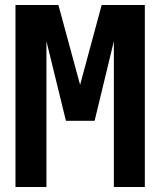

<svg xmlns="http://www.w3.org/2000/svg" viewBox="-20 -749 642 769"><path d="M42 -729H213.9L300.8 -409.2L387.2 -729H560.1V0H436V-584L358.9 -265.1H244.1L166 -584V0H42Z"/></svg>

Font: Hack
Style: Bold
Weight: 700
Monospace: yes
Designer: Christopher Simpkins
Foundry: Christopher Simpkins
Version: Version 2.017